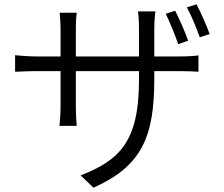

<svg xmlns="http://www.w3.org/2000/svg" viewBox="-20 -810 1040 891"><path d="M793 -760 749 -746C768 -709 792 -648 807 -605L853 -621C839 -662 811 -725 793 -760ZM892 -790 847 -776C868 -739 891 -681 907 -637L953 -652C938 -693 911 -754 892 -790ZM50 -554V-477C60 -477 107 -480 149 -480H261V-313C261 -277 257 -234 256 -226H336C335 -234 332 -278 332 -313V-480H625V-438C625 -151 533 -66 354 4L414 61C639 -40 696 -175 696 -445V-480H813C856 -480 892 -478 901 -477V-553C890 -551 856 -548 813 -548H696V-677C696 -716 700 -748 701 -757H620C622 -749 625 -716 625 -677V-548H332V-682C332 -715 335 -743 336 -751H257C259 -729 261 -701 261 -681V-548H149C108 -548 58 -553 50 -554Z"/></svg>

Font: Noto Sans CJK HK DemiLight
Style: Regular
Weight: 350
Designer: Ryoko NISHIZUKA 西塚涼子 (kana, bopomofo & ideographs); Paul D. Hunt (Latin, Greek & Cyrillic); Sandoll Communications 산돌커뮤니
Foundry: Adobe
Version: Version 2.004;hotconv 1.0.118;makeotfexe 2.5.65603